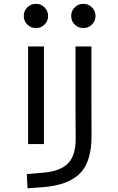

<svg xmlns="http://www.w3.org/2000/svg" viewBox="-20 -764 626 1018"><path d="M126 234.4 122.1 159.2 215.8 150.9Q302.7 142.6 342.3 100.3Q381.8 58.1 381.3 -30.3L380.4 -170.9V-517.6H464.8V-187.5L465.3 -45.9Q466.3 92.3 404.1 155.3Q341.8 218.3 206.1 228.5ZM128.9 0V-517.6H212.9V0ZM170.4 -615.2Q143.6 -615.2 124.8 -633.8Q106 -652.3 106 -679.2Q106 -706.1 124.8 -724.9Q143.6 -743.7 170.4 -743.7Q197.3 -743.7 216.1 -724.9Q234.9 -706.1 234.9 -679.2Q234.9 -652.3 216.1 -633.8Q197.3 -615.2 170.4 -615.2ZM421.9 -615.2Q395 -615.2 376.2 -633.8Q357.4 -652.3 357.4 -679.2Q357.4 -706.1 376.2 -724.9Q395 -743.7 421.9 -743.7Q448.7 -743.7 467.5 -724.9Q486.3 -706.1 486.3 -679.2Q486.3 -652.3 467.5 -633.8Q448.7 -615.2 421.9 -615.2Z"/></svg>

Font: Cascadia Code PL SemiLight
Style: Regular
Weight: 350
Monospace: yes
Designer: Aaron Bell
Foundry: Saja Typeworks
Version: Version 2404.023; ttfautohint (v1.8.4)